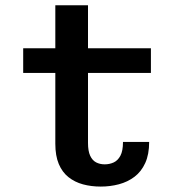

<svg xmlns="http://www.w3.org/2000/svg" viewBox="-20 -678 690 708"><path d="M184 -148V-658.5H304.5V-151Q304.5 -121 312.5 -103.8Q320.5 -86.5 334.5 -79.2Q348.5 -72 366 -72Q384 -72 399.2 -79Q414.5 -86 424 -103.8Q433.5 -121.5 433.5 -154.5H530Q530 -108.5 515.5 -76.8Q501 -45 475.8 -26Q450.5 -7 418.5 1.5Q386.5 10 351.5 10Q316.5 10 286 1.8Q255.5 -6.5 232.5 -24.8Q209.5 -43 196.8 -73.2Q184 -103.5 184 -148ZM65.5 -409V-500H536.5V-409Z"/></svg>

Font: Trispace Thin Medium
Style: Regular
Weight: 500
Version: Version 1.210